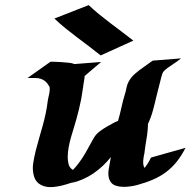

<svg xmlns="http://www.w3.org/2000/svg" viewBox="-20 -735 754 760"><path d="M696.8 -503.9Q688.5 -497.1 679.7 -491Q670.9 -484.9 662.1 -479Q653.3 -473.1 644.5 -467Q635.7 -460.9 628.4 -453.1Q623 -449.2 616.7 -422.6Q610.4 -396 599.1 -353Q592.8 -325.2 585.4 -298.1Q578.1 -271 565.9 -245.1Q565.4 -222.7 562.3 -200.4Q559.1 -178.2 555.2 -155.8L552.2 -132.8Q551.8 -129.4 551.3 -126.5Q550.8 -123.5 549.8 -120.6V-120.1Q549.8 -118.7 549.3 -116.5Q548.8 -114.3 548.8 -114.7Q547.9 -107.9 546.9 -99.1Q546.4 -91.3 547.4 -83.7Q548.3 -76.2 552.2 -70.3Q560.1 -80.1 566.2 -90.1Q572.3 -100.1 577.6 -111.3L714.4 -149.9Q698.2 -118.2 679.4 -94.7Q660.6 -71.3 637.5 -54Q614.3 -36.6 586.2 -24.4Q558.1 -12.2 523.9 -2.9Q513.7 0 498.5 2.4Q483.4 4.9 467.8 4.6Q452.1 4.4 438.5 0Q424.8 -4.4 417.5 -15.6Q412.1 -23.9 410.4 -32.7Q408.7 -41.5 408.9 -50.5Q409.2 -59.6 410.9 -68.6Q412.6 -77.6 414.1 -86.4L418.9 -113.3Q388.7 -75.2 348.9 -48.1Q309.1 -21 260.3 -9.8L283.2 -19Q284.2 -19.5 278.6 -17.3Q272.9 -15.1 264.2 -12.2Q255.4 -9.3 245.1 -6.1Q234.9 -2.9 227.1 -1Q211.4 2.9 194.1 4.9Q176.8 6.8 160.9 3.7Q145 0.5 132.6 -9.3Q120.1 -19 114.3 -38.1Q107.4 -63 111.3 -88.1Q115.2 -113.3 121.1 -137.2Q127.4 -162.1 134.5 -186.5Q141.6 -210.9 148.4 -235.4Q155.3 -259.8 160.6 -284.7Q166 -309.6 168.9 -335Q169.9 -342.3 171.6 -349.4Q173.3 -356.4 174.8 -363.5Q176.3 -370.6 176.8 -377.7Q177.2 -384.8 175.8 -392.1Q167.5 -406.2 158.9 -413.3Q150.4 -420.4 140.6 -423.3Q130.9 -426.3 119.1 -426.3Q107.4 -426.3 93.3 -426.3Q91.8 -425.8 88.4 -425.8L179.2 -490.2Q179.2 -490.7 181.6 -490.7Q184.1 -490.7 183.6 -490.7Q183.6 -490.7 194.8 -490.5Q206.1 -490.2 220.9 -489.3Q235.8 -488.3 250.5 -486.8Q265.1 -485.4 272 -482.4Q272.5 -481.9 272.9 -481.9Q273.4 -481.9 274.4 -481.4L380.4 -489.7Q363.8 -475.6 347.2 -461.7Q330.6 -447.8 314.5 -433.6Q314.5 -432.6 314.7 -432.1Q314.9 -431.6 314.9 -430.7Q314.9 -429.2 313.5 -419.9Q312 -410.6 310.5 -401.9Q309.1 -393.1 308.6 -388.7Q308.1 -384.3 309.6 -393.1V-392.1Q309.1 -389.2 308.6 -387.2Q308.1 -385.3 307.6 -382.8Q307.6 -381.3 306.9 -376.7Q306.2 -372.1 305.2 -366.2Q304.2 -360.4 303.2 -354.2Q302.2 -348.1 301.8 -344.7Q293.5 -302.7 282.2 -262.7Q277.3 -244.1 271.2 -225.6Q265.1 -207 260 -188.2Q254.9 -169.4 251.5 -150.4Q248 -131.3 248 -112.3Q248 -101.1 251 -87.4Q253.9 -73.7 263.7 -65.9Q264.6 -64.9 266.1 -64.2Q267.6 -63.5 268.6 -62.5Q279.3 -73.2 289.1 -85.9Q305.7 -107.4 318.8 -130.6Q332 -153.8 344.7 -177.2L347.7 -182.6Q357.4 -201.7 372.8 -213.6Q388.2 -225.6 406.7 -235.8Q425.3 -246.6 434.3 -251Q443.4 -255.4 447.3 -256.8Q455.1 -283.2 460.7 -309.8Q466.3 -336.4 474.6 -362.8Q478.5 -375 480.7 -387.5Q482.9 -399.9 488.8 -411.1Q498.5 -429.2 513.7 -442.4Q528.8 -455.6 544.9 -466.8Q561 -478 569.1 -484.1Q577.1 -490.2 581.1 -492.7Q585.4 -495.6 585.4 -495.1ZM331.1 -714.8Q351.6 -695.3 373.5 -677.5Q395.5 -659.7 418 -642.6Q440.4 -625.5 463.1 -608.6Q485.8 -591.8 507.8 -574.2L378.4 -515.6Q355.5 -534.2 332 -551.8Q308.6 -569.3 285.4 -586.9Q262.2 -604.5 239.5 -622.8Q216.8 -641.1 195.3 -661.6ZM310.1 -396Q310.1 -396 309.6 -395Q309.6 -395 310.1 -396ZM309.6 -393.1V-395ZM410.6 -213.9Q411.6 -213.9 412.1 -213.4Q411.6 -213.9 410.6 -213.9Z"/></svg>

Font: Autopia Bold Italic
Style: Bold Italic
Weight: 700
Italic angle: -104°
Designer: Antoine Gelgon
Foundry: Antoine Gelgon
Version: V.1.0